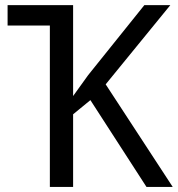

<svg xmlns="http://www.w3.org/2000/svg" viewBox="-20 -734 698 754"><path d="M658.2 0H555.2L335 -340.8L267.1 -285.2V0H175.8V-633.8H9.8V-713.9H267.1V-356.9L326.2 -439L546.9 -713.9H648.9L395 -402.8Z"/></svg>

Font: Genotype
Style: Regular
Weight: 400
Foundry: Ascender Corporation
Version: Version 1.00